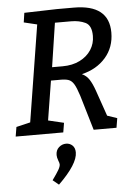

<svg xmlns="http://www.w3.org/2000/svg" viewBox="-64 -748 769 1089"><g transform="rotate(-5 321.0 -203.5)"><path d="M533 -73 589 -54 580 0H450L391 -199Q376 -246 363 -267Q350 -288 331 -294Q312 -300 275 -299H233L197 -75L286 -54L277 0H6L15 -54L95 -73L183 -623L108 -641L116 -695L301 -700H398Q598 -700 598 -541Q598 -457 547 -398.5Q496 -340 411 -320Q437 -308 452.5 -284Q468 -260 482 -220ZM306 -374Q362 -374 404 -395Q446 -416 469 -451.5Q492 -487 492 -531Q492 -591 457 -607.5Q422 -624 376 -624H284L246 -374ZM193 265Q219 229 230 210Q241 191 241 179Q241 171 235 157Q228 138 228 125Q228 97 246 81Q264 65 287 65Q308 65 323 79Q338 93 338 119Q338 185 227 293Z"/></g></svg>

Font: Bitter Pro Medium
Style: Italic
Weight: 500
Italic angle: -9°
Designer: Sol Matas, and Bitter project Authors
Foundry: Sol Matas
Version: Version 1.010